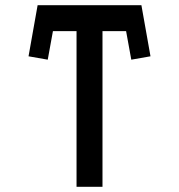

<svg xmlns="http://www.w3.org/2000/svg" viewBox="-20 -720 690 740"><path d="M525 -700 560 -503 486 -490 466 -600H375V0H275V-600H184L164 -490L90 -503L125 -700Z"/></svg>

Font: Monoikos Medium
Style: Regular
Weight: 500
Designer: Brian Krent
Version: Version 0.088